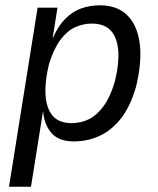

<svg xmlns="http://www.w3.org/2000/svg" viewBox="-20 -525 595 725"><path d="M14 180 122 -496H197L179 -382H180Q200 -428 227.5 -455Q255 -482 287.5 -493.5Q320 -505 357 -505Q424 -505 462 -466Q500 -427 508 -357.5Q516 -288 493 -195Q471 -120 435 -75.5Q399 -31 354 -11Q309 9 259 9Q203 9 175.5 -21.5Q148 -52 143 -102H142L97 180ZM250 -60Q286 -60 316 -75Q346 -90 371 -124Q396 -158 413 -215Q439 -319 417.5 -377.5Q396 -436 327 -436Q294 -436 263.5 -422Q233 -408 208 -374.5Q183 -341 165 -283Q140 -178 161 -119Q182 -60 250 -60Z"/></svg>

Font: Nunito Sans 7pt Condensed
Style: Italic
Weight: 400
Width: 3
Italic angle: -9°
Designer: Vernon Adams
Foundry: Vernon Adams
Version: Version 3.101;gftools[0.9.27]